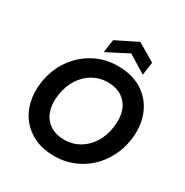

<svg xmlns="http://www.w3.org/2000/svg" viewBox="-207 -1088 1215 1264"><g transform="rotate(30 400.0 -455.5)"><path d="M380 12Q296 12 232.5 -17Q169 -46 127.5 -97Q86 -148 69.5 -216.5Q53 -285 64 -364Q79 -466 133 -544.5Q187 -623 269 -667.5Q351 -712 449 -712Q561 -712 637 -662.5Q713 -613 747 -528Q781 -443 766 -336Q755 -260 721 -196Q687 -132 635.5 -85.5Q584 -39 519 -13.5Q454 12 380 12ZM385 -114Q445 -114 495.5 -143Q546 -172 580.5 -225Q615 -278 625 -351Q635 -421 617 -473.5Q599 -526 555 -556Q511 -586 444 -586Q384 -586 333 -557Q282 -528 248 -475.5Q214 -423 203 -350Q193 -281 211 -227.5Q229 -174 273.5 -144Q318 -114 385 -114ZM321 -744 335 -843 496 -923 632 -843 618 -744 482 -827Z"/></g></svg>

Font: Host Grotesk Black
Style: Italic
Weight: 900
Italic angle: -8°
Designer: Doğukan Karapınar based on Poppins by Indian Type Foundry, Jonny Pinhorn
Foundry: Element Type
Version: Version 1.000; ttfautohint (v1.8.4.7-5d5b);gftools[0.9.33]